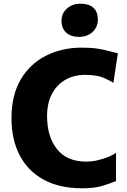

<svg xmlns="http://www.w3.org/2000/svg" viewBox="-20 -1008 684 1036"><path d="M42 -370Q42 -496 92.8 -580.8Q143.5 -665.5 229.5 -708.2Q315.5 -751 422 -751Q473.5 -751 508.2 -745.2Q543 -739.5 568.2 -732.5Q593.5 -725.5 616 -721L592 -561Q576.5 -571.5 540.2 -587.8Q504 -604 437 -604Q380 -604 334 -578.2Q288 -552.5 261 -502.8Q234 -453 234 -381Q234 -271 287.5 -203.5Q341 -136 445 -136Q476.5 -136 509 -143.8Q541.5 -151.5 567.5 -162.5Q593.5 -173.5 606 -184V-31Q577.5 -19 533.5 -5.5Q489.5 8 424 8Q301 8 215.8 -38.5Q130.5 -85 86.2 -170Q42 -255 42 -370ZM406 -809Q362.5 -809 337.2 -832Q312 -855 312 -896Q312 -936.5 341.5 -962.2Q371 -988 415 -988Q459.5 -988 483.8 -966.2Q508 -944.5 508 -903Q508 -862 479.5 -835.5Q451 -809 406 -809Z"/></svg>

Font: Merriweather Sans Black
Style: Regular
Weight: 900
Designer: Eben Sorkin
Foundry: Eben Sorkin
Version: Version 1.008; ttfautohint (v1.7.19-72a1) -l 8 -r 50 -G 200 